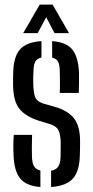

<svg xmlns="http://www.w3.org/2000/svg" viewBox="-20 -780 390 808"><path d="M195 7V-61.5Q216 -65.5 225 -78.8Q234 -92 235 -120Q235 -141 235.2 -151.8Q235.5 -162.5 235.5 -181.5Q234.5 -213.5 226.5 -230.8Q218.5 -248 195 -256L142 -272.5Q86.5 -290.5 61.2 -322.8Q36 -355 35 -421Q35 -434 35 -445.5Q35 -457 35.5 -470Q36 -538 62.5 -570.2Q89 -602.5 154.5 -607V-538Q136 -534 128.8 -521.2Q121.5 -508.5 121 -482.5Q120 -466.5 119.8 -456Q119.5 -445.5 120 -427.5Q120.5 -395 127 -374.2Q133.5 -353.5 161.5 -344.5L210.5 -330.5Q264 -315.5 290.5 -283Q317 -250.5 317 -186Q317 -172 316.8 -156Q316.5 -140 316 -126Q314.5 -60 287 -28.8Q259.5 2.5 195 7ZM231.5 -389Q232.5 -411 232.2 -438.8Q232 -466.5 231.5 -482.5Q231 -508 224 -520.8Q217 -533.5 199.5 -537.5V-607Q260 -602.5 284.8 -571Q309.5 -539.5 312.5 -473.5Q312.5 -455 312.5 -431Q312.5 -407 311.5 -389ZM37 -128Q36 -147 36.2 -170.8Q36.5 -194.5 38 -212.5H115Q114 -184 114 -160.5Q114 -137 114.5 -120Q115.5 -93 123.5 -79.8Q131.5 -66.5 150 -62.5V7Q90 2.5 64.5 -29.5Q39 -61.5 37 -128ZM77.5 -640.5 147 -760.5H201.5L270.5 -640.5H209.5L174.5 -707.5L138.5 -640.5Z"/></svg>

Font: Big Shoulders Stencil Display SemiBold
Style: Regular
Weight: 600
Designer: Patric King
Foundry: XO Type Co
Version: Version 1.000